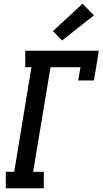

<svg xmlns="http://www.w3.org/2000/svg" viewBox="-20 -1006 548 1026"><path d="M11 0V-88H56L148 -647H115V-735H508L482 -576H398L410 -647H250L157 -88H214V0ZM312 -790 263 -840 421 -986 482 -924Z"/></svg>

Font: Iosevka Slab Semibold Oblique
Style: Regular
Weight: 600
Italic angle: -9°
Monospace: yes
Designer: Belleve Invis
Foundry: Belleve Invis
Version: Version 11.1.1; ttfautohint (v1.8.3)